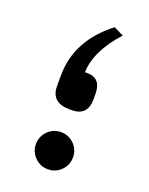

<svg xmlns="http://www.w3.org/2000/svg" viewBox="-103 -560 481 618"><g transform="rotate(20 137.0 -251.5)"><path d="M143.6 -205.1C180.2 -205.1 198.2 -224.1 198.2 -261.7V-279.8C198.2 -316.4 182.1 -334.5 150.4 -334.5H142.6C143.6 -382.8 168 -433.6 216.3 -486.8L183.1 -503.4C109.9 -447.3 73.2 -378.4 73.2 -296.9V-262.2C73.2 -224.1 94.2 -205.1 136.7 -205.1ZM91.8 -18.6C104 -6.3 119.1 0 136.7 0C154.3 0 169.4 -6.3 181.6 -18.6C193.8 -30.8 200.2 -45.9 200.2 -63.5C200.2 -81.1 193.8 -96.2 181.6 -108.4C169.4 -120.6 154.3 -127 136.7 -127C119.1 -127 104 -120.6 91.8 -108.4C79.6 -96.2 73.2 -81.1 73.2 -63.5C73.2 -45.9 79.6 -30.8 91.8 -18.6Z"/></g></svg>

Font: Samim
Style: Regular
Weight: 400
Foundry: DejaVu fonts team - Redesigned by Saber Rastikerdar
Version: Version 4.0.5